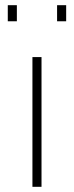

<svg xmlns="http://www.w3.org/2000/svg" viewBox="-20 -720 285 740"><path d="M10 -638V-700H45V-638ZM200 -638V-700H235V-638ZM105 0V-500H140V0Z"/></svg>

Font: TypoPRO Titillium Title
Style: Regular
Weight: 250
Designer: Campivisivi
Foundry: Accademia di Belle Arti di Urbino and students of MA course of Visual design
Version: 1.000